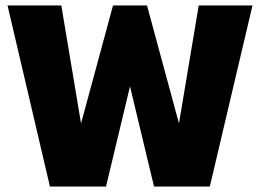

<svg xmlns="http://www.w3.org/2000/svg" viewBox="-20 -680 986 700"><path d="M745 0H541.5L454 -365L366.5 0H162L7.5 -660H203.5L275.5 -230L392 -660H516L632.5 -230L704.5 -660H900.5Z"/></svg>

Font: League Spartan ExtraBold
Style: Regular
Weight: 800
Foundry: The League of Moveable Type
Version: Version 2.002